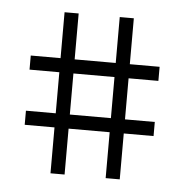

<svg xmlns="http://www.w3.org/2000/svg" viewBox="-38 -477 457 475"><g transform="rotate(5 190.0 -240.0)"><path d="M241 -291H139V-189H241ZM241 -440H276V-326H350V-291H276V-189H350V-154H276V-40H241V-154H139V-40H104V-154H30V-189H104V-291H30V-326H104V-440H139V-326H241Z"/></g></svg>

Font: Glametrix
Style: Light
Weight: 300
Designer: gluk
Foundry: gluk
Version: Version 0.40